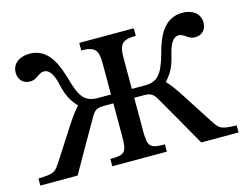

<svg xmlns="http://www.w3.org/2000/svg" viewBox="-77 -597 908 711"><g transform="rotate(-15 377.0 -241.0)"><path d="M273 -28V0H482V-28C425 -28 417 -36 417 -97V-224H451C472 -224 486 -222 499 -201C536 -136 584 -54 614 0H757V-27C696 -29 692 -33 670 -67C593 -185 575 -219 546 -249V-251C573 -281 582 -303 592 -345C603 -391 619 -405 635 -405C657 -405 666 -382 693 -382C722 -382 737 -402 737 -427C737 -463 707 -482 670 -482C597 -482 571 -413 556 -356C535 -282 517 -258 466 -258H417V-377C417 -429 429 -444 482 -444V-473H273V-444C325 -444 337 -429 337 -377V-258H288C237 -258 219 -282 199 -356C182 -413 157 -482 84 -482C47 -482 17 -463 17 -427C17 -402 32 -382 61 -382C89 -382 97 -405 119 -405C135 -405 152 -391 162 -345C172 -303 181 -281 208 -251V-249C179 -219 161 -185 84 -67C62 -33 58 -29 -3 -27V0H140C170 -54 218 -136 255 -201C268 -222 282 -224 303 -224H337V-97C337 -36 329 -28 273 -28Z"/></g></svg>

Font: STIX Two Math
Style: Regular
Weight: 400
Designer: Ross Mills, John Hudson & Paul Hanslow, Tiro Typeworks Ltd; with portions MicroPress Inc., with additions and correction
Foundry: Tiro Typeworks Ltd
Version: Version 2.02 b142